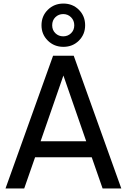

<svg xmlns="http://www.w3.org/2000/svg" viewBox="-20 -1058 712 1078"><path d="M278 -745H394L661 0H556L495 -175H177L116 0H11ZM464 -265 336 -634 208 -265ZM213 -916Q213 -968 248.5 -1003Q284 -1038 336 -1038Q388 -1038 423 -1003Q458 -968 458 -916Q458 -865 423 -830Q388 -795 336 -795Q284 -795 248.5 -830Q213 -865 213 -916ZM335 -854Q361 -854 379 -871.5Q397 -889 397 -916Q397 -943 379 -961Q361 -979 335 -979Q309 -979 291 -961.5Q273 -944 273 -916Q273 -889 291 -871.5Q309 -854 335 -854Z"/></svg>

Font: Evergrow Sans 
Style: Medium
Weight: 500
Foundry: 10Web
Version: Version 1.000